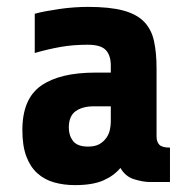

<svg xmlns="http://www.w3.org/2000/svg" viewBox="-20 -529 549 558"><path d="M416 0Q396 0 370 -8Q344 -16 330 -41Q311 -18 280 -4.5Q249 9 198 9Q165 9 137 1Q109 -7 88.5 -25.5Q68 -44 56.5 -74.5Q45 -105 45 -151Q45 -242 99.5 -280Q154 -318 257 -318H302V-339Q302 -368 287.5 -383.5Q273 -399 235 -399Q192 -399 155.5 -392.5Q119 -386 81 -375V-489Q95 -493 114 -496.5Q133 -500 153.5 -503Q174 -506 195.5 -507.5Q217 -509 235 -509Q299 -509 338 -498.5Q377 -488 398.5 -466Q420 -444 427.5 -410Q435 -376 435 -330V-132Q435 -117 443 -108.5Q451 -100 474 -100V0ZM236 -103Q257 -103 269.5 -110.5Q282 -118 289.5 -129Q297 -140 299.5 -152.5Q302 -165 302 -175V-220H252Q220 -220 200 -206Q180 -192 180 -158Q180 -135 192.5 -119Q205 -103 236 -103Z"/></svg>

Font: Share
Style: Bold
Weight: 700
Designer: Ralph du Carrois
Version: Version 1.002